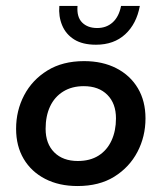

<svg xmlns="http://www.w3.org/2000/svg" viewBox="-20 -614 542 644"><path d="M240 10Q178 10 131.5 -14Q85 -38 59.5 -81Q34 -124 34 -182Q34 -243 61 -294.5Q88 -346 139 -377.5Q190 -409 262 -409Q324 -409 370.5 -385Q417 -361 442.5 -318Q468 -275 468 -217Q468 -156 441 -104.5Q414 -53 363.5 -21.5Q313 10 240 10ZM241 -74Q282 -74 310.5 -92Q339 -110 354 -142.5Q369 -175 369 -217Q369 -267 340 -296Q311 -325 261 -325Q221 -325 192 -307Q163 -289 148 -257Q133 -225 133 -182Q133 -132 162 -103Q191 -74 241 -74ZM302 -464Q257 -464 229 -481.5Q201 -499 188.5 -529Q176 -559 179 -594H240Q237 -557 255.5 -538.5Q274 -520 306 -520Q337 -520 358 -539Q379 -558 386 -594H449Q438 -534 400 -499Q362 -464 302 -464Z"/></svg>

Font: Rokkitt SemiBold
Style: Italic
Weight: 600
Italic angle: -9°
Designer: Vernon Adams
Foundry: Vernon Adams
Version: Version 3.103